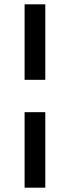

<svg xmlns="http://www.w3.org/2000/svg" viewBox="-20 -695 324 890"><path d="M94 175V-175H190V175ZM94 -325V-675H190V-325Z"/></svg>

Font: Heuristica
Style: Bold
Weight: 700
Version: Version 1.0.2